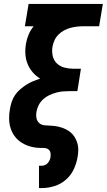

<svg xmlns="http://www.w3.org/2000/svg" viewBox="-20 -755 545 980"><path d="M179 205V91H193Q201 91 209.5 87.5Q218 84 224 77Q230 70 233.5 62Q237 54 238 45Q239 36 238 27Q237 18 231.5 11.5Q226 5 217.5 2.5Q209 0 200 0Q197 0 194 0Q191 0 188 0Q162 0 137.5 -6.5Q113 -13 92.5 -25.5Q72 -38 57 -57Q42 -76 34.5 -99.5Q27 -123 26.5 -148.5Q26 -174 31 -200Q34 -218 40 -236Q46 -254 57 -270Q68 -286 83 -299Q98 -312 114.5 -322.5Q131 -333 149 -340.5Q167 -348 185 -354Q163 -367 146.5 -386.5Q130 -406 120.5 -429.5Q111 -453 109.5 -480Q108 -507 113 -534Q117 -557 126.5 -579.5Q136 -602 152 -621H107L126 -735H505L486 -621H406Q389 -621 372 -619Q355 -617 338.5 -612.5Q322 -608 306.5 -599.5Q291 -591 278 -578Q265 -565 258 -549Q251 -533 248 -517Q244 -493 249 -470Q254 -447 270 -431.5Q286 -416 309 -410Q332 -404 356 -404H393L375 -290H337Q319 -290 301.5 -288.5Q284 -287 266 -282Q248 -277 231 -269Q214 -261 200 -248Q186 -235 177.5 -218.5Q169 -202 166 -184Q163 -168 166 -152.5Q169 -137 180 -127Q191 -117 207 -115.5Q223 -114 239 -113.5Q255 -113 270.5 -110Q286 -107 300 -102Q314 -97 327 -89Q340 -81 350 -70Q360 -59 366.5 -45.5Q373 -32 376.5 -17.5Q380 -3 379.5 13.5Q379 30 376 46Q371 78 356.5 109Q342 140 316 162.5Q290 185 257.5 195Q225 205 193 205Z"/></svg>

Font: Iosevka Slab Heavy
Style: Italic
Weight: 900
Italic angle: -9°
Monospace: yes
Designer: Belleve Invis
Foundry: Belleve Invis
Version: Version 11.1.0; ttfautohint (v1.8.3)